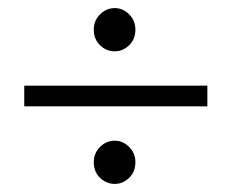

<svg xmlns="http://www.w3.org/2000/svg" viewBox="-20 -491 573 475"><path d="M212 -90Q212 -112 227.5 -127.5Q243 -143 264 -143Q284 -143 299.5 -127.5Q315 -112 315 -90Q315 -66 299.5 -51Q284 -36 264 -36Q243 -36 227.5 -51Q212 -66 212 -90ZM212 -418Q212 -440 227.5 -455.5Q243 -471 264 -471Q284 -471 299.5 -455.5Q315 -440 315 -418Q315 -394 299.5 -379Q284 -364 264 -364Q243 -364 227.5 -379Q212 -394 212 -418ZM493 -279V-228H40V-279Z"/></svg>

Font: Mukta Vaani Light
Style: Regular
Weight: 300
Designer: Noopur Datye, Girish Dalvi, Yashodeep Gholap, Pallavi Karambelkar
Foundry: Ek Type
Version: Version 2.538;PS 1.000;hotconv 16.6.51;makeotf.lib2.5.65220;